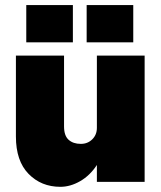

<svg xmlns="http://www.w3.org/2000/svg" viewBox="-20 -720 636 760"><path d="M323 -700H507.5V-552.5H323ZM84 -700H268.5V-552.5H84ZM233.5 -219.5Q233.5 -183 251.5 -166.8Q269.5 -150.5 300 -150.5Q327 -150.5 345.2 -168.5Q363.5 -186.5 363.5 -214V-500H552.5V0H363.5V-67Q336.5 -25.5 297.5 -3Q258.5 19.5 219 19.5Q143 19.5 93 -31.8Q43 -83 43 -179.5V-500H233.5Z"/></svg>

Font: Overused Grotesk Black
Style: Regular
Weight: 900
Version: Version 0.004